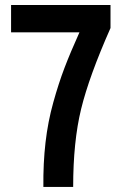

<svg xmlns="http://www.w3.org/2000/svg" viewBox="-20 -741 481 761"><path d="M151.9 0Q150.9 -93.8 160.4 -176.3Q169.9 -258.8 191.2 -335Q212.4 -411.1 235.6 -471.9Q258.8 -532.7 294.9 -612.8H23.9V-721.2H418V-629.9Q333 -438 301.5 -308.8Q270 -179.7 270 0Z"/></svg>

Font: Lumene Sans Condensed
Style: Bold
Weight: 600
Width: 3
Designer: Deni Anggara
Version: Version 1.003;Glyphs 3.1.2 (3151)